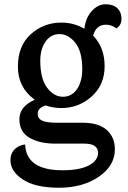

<svg xmlns="http://www.w3.org/2000/svg" viewBox="-20 -628 600 901"><path d="M366 -304Q366 -386 333.5 -427Q301 -468 259.5 -468Q218 -468 193.5 -432.5Q169 -397 169 -343Q169 -259 201 -216.5Q233 -174 275 -174Q317 -174 341.5 -210Q366 -246 366 -304ZM376 46H239Q166 46 118.5 18.5Q71 -9 71 -68.5Q71 -128 143 -160Q64 -217 64 -315Q64 -413 124.5 -467.5Q185 -522 268 -522Q327 -522 376 -493Q382 -545 411 -576.5Q440 -608 475.5 -608Q511 -608 530.5 -589.5Q550 -571 550 -540Q550 -509 526 -495Q503 -512 477 -512Q431 -512 417 -461Q471 -405 471 -317.5Q471 -230 410.5 -175.5Q350 -121 268 -121Q230 -121 194 -133Q157 -122 157 -94Q157 -71 178.5 -61.5Q200 -52 248 -52H369Q442 -52 480.5 -18.5Q519 15 519 73Q519 150 443.5 201.5Q368 253 257 253Q146 253 87.5 214.5Q29 176 29 124Q29 92 49 72.5Q69 53 98 50Q103 171 273 171Q353 171 396.5 148.5Q440 126 440 89Q440 46 376 46Z"/></svg>

Font: Laila Medium
Style: Regular
Weight: 500
Designer: Hitesh Malaviya
Foundry: Indian Type Foundry
Version: Version 1.302;PS 1.0;hotconv 1.0.78;makeotf.lib2.5.61930; tt